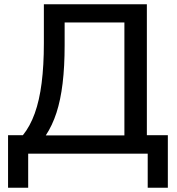

<svg xmlns="http://www.w3.org/2000/svg" viewBox="-20 -725 837 906"><path d="M18 161V-87H88Q122 -129 144 -190Q166 -251 176.5 -333.5Q187 -416 187 -521V-705H673V-87H772V161H677V0H113V161ZM196 -86H567V-619H285V-512Q285 -411 275.5 -332Q266 -253 246.5 -193Q227 -133 196 -86Z"/></svg>

Font: Nunito Sans 11pt SemiBold
Style: Regular
Weight: 600
Version: Version 3.101;gftools[0.9.27]